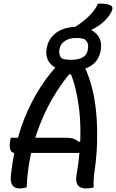

<svg xmlns="http://www.w3.org/2000/svg" viewBox="-20 -1046 648 1072"><path d="M408 -896Q456 -896 488.5 -879Q521 -862 535 -833.5Q549 -805 543 -770L542 -764Q536 -727 514 -701.5Q492 -676 456.5 -663Q421 -650 374 -650Q328 -650 295.5 -665.5Q263 -681 248.5 -708.5Q234 -736 240 -772L241 -778Q247 -813 268.5 -839.5Q290 -866 325.5 -881Q361 -896 408 -896ZM406 -834Q366 -834 342 -817Q318 -800 313 -776L312 -769Q309 -754 313 -740.5Q317 -727 327 -719Q338 -715 350.5 -713.5Q363 -712 377 -712Q418 -712 442 -726Q466 -740 470 -768L471 -774Q474 -792 469.5 -804Q465 -816 454 -826Q445 -830 433.5 -832Q422 -834 406 -834ZM527 -1026Q541 -1026 553 -1025.5Q565 -1025 575.5 -1023Q586 -1021 595 -1017Q606 -1013 607.5 -1003.5Q609 -994 603 -982Q595 -966 584 -952Q573 -938 559 -925Q545 -912 528.5 -901Q512 -890 494 -881Q479 -874 466 -871Q453 -868 436 -868Q424 -868 414 -870Q404 -872 396 -875.5Q388 -879 380 -884Q416 -905 444 -927Q472 -949 493 -973Q514 -997 527 -1026ZM40 -277H351Q374 -277 391 -271Q408 -265 419 -254L437 -259V-228V-192H64Q50 -192 43 -201Q36 -210 34.5 -226Q33 -242 37 -260ZM129 0Q121 2 111.5 4Q102 6 91 6Q71 6 58.5 -2.5Q46 -11 42 -29.5Q38 -48 42 -76Q48 -134 59 -188Q70 -242 84.5 -292Q99 -342 118 -389Q137 -436 159.5 -479Q182 -522 207.5 -561.5Q233 -601 261.5 -636.5Q290 -672 322 -704Q333 -707 344 -708.5Q355 -710 367 -710Q400 -710 420 -700.5Q440 -691 452 -670.5Q464 -650 475 -617Q492 -570 503.5 -512Q515 -454 519.5 -387.5Q524 -321 522 -250Q520 -179 510 -106Q505 -74 503.5 -49.5Q502 -25 503 0Q495 3 483.5 4.5Q472 6 457 6Q439 6 426 -2Q413 -10 408 -26Q403 -42 407 -67Q419 -136 424.5 -201.5Q430 -267 429 -328.5Q428 -390 420.5 -447Q413 -504 400.5 -555Q388 -606 368 -650L391 -629L350 -633L380 -648Q336 -596 298.5 -538Q261 -480 231.5 -417Q202 -354 180 -286.5Q158 -219 145 -147.5Q132 -76 129 0Z"/></svg>

Font: Rec Mono Duotone
Style: Italic
Weight: 400
Italic angle: -10°
Monospace: yes
Version: Version 1.085; ttfautohint (v1.8.4.7-5d5b)